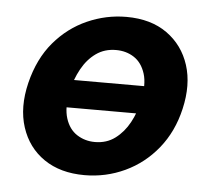

<svg xmlns="http://www.w3.org/2000/svg" viewBox="-40 -481 591 538"><g transform="rotate(5 255.0 -212.0)"><path d="M216 14Q148 14 102 -17.5Q56 -49 38 -104.5Q20 -160 37 -230Q54 -299 93 -345Q132 -391 185 -414.5Q238 -438 295 -438Q364 -438 409.5 -405.5Q455 -373 472.5 -318.5Q490 -264 474 -195Q459 -130 421 -83Q383 -36 329.5 -11Q276 14 216 14ZM237 -81Q270 -81 294 -99Q318 -117 333.5 -145.5Q349 -174 356 -207Q366 -254 356.5 -284Q347 -314 325 -328.5Q303 -343 274 -343Q242 -343 218 -326Q194 -309 178 -280Q162 -251 154 -216Q145 -170 154.5 -140Q164 -110 186.5 -95.5Q209 -81 237 -81ZM114 -171 131 -249H396L379 -171Z"/></g></svg>

Font: Ysabeau Infant ExtraBold
Style: Italic
Weight: 800
Italic angle: -12°
Designer: Christian Thalmann (Catharsis Fonts)
Version: Version 2.001;gftools[0.9.30]; featfreeze: ss01,ss02,lnum